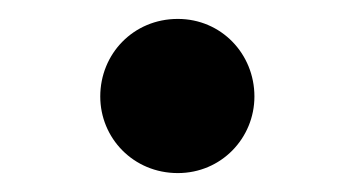

<svg xmlns="http://www.w3.org/2000/svg" viewBox="-20 -467 375 203"><path d="M168 -284C214 -284 249 -321 249 -365C249 -410 214 -447 168 -447C121 -447 86 -410 86 -365C86 -321 121 -284 168 -284Z"/></svg>

Font: GenRyuMin2 TW B
Style: Regular
Weight: 700
Version: Version 2.100;PS 2.1;hotconv 16.6.51;makeotf.lib2.5.65220 DE